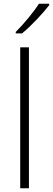

<svg xmlns="http://www.w3.org/2000/svg" viewBox="-20 -1015 285 1035"><path d="M245 -987V-995H190C163 -952 105 -882 65 -843V-835H99C150 -877 213 -945 245 -987ZM136 0V-760H89V0Z"/></svg>

Font: Noto Sans Syriac Extralight
Style: Regular
Weight: 200
Designer: Patrick Giasson and the Monotype Design Team
Foundry: Monotype Imaging Inc.
Version: Version 3.000